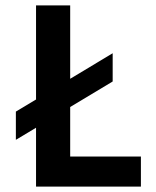

<svg xmlns="http://www.w3.org/2000/svg" viewBox="-20 -694 579 714"><path d="M241 -112H504V0H114V-219L39 -174V-279L114 -324V-674H241V-401L399 -496V-391L241 -296Z"/></svg>

Font: Hind Guntur SemiBold
Style: Regular
Weight: 600
Designer: Manushi Parikh, Hitesh Malaviya
Foundry: Indian Type Foundry
Version: Version 1.000;PS 1.0;hotconv 1.0.86;makeotf.lib2.5.63406; tt